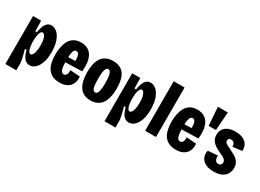

<svg xmlns="http://www.w3.org/2000/svg" viewBox="-30 -1445 3170 2341"><g transform="rotate(30 1555.0 -275.0)"><path d="M44 147V-254V-528H158L161 -381H183Q189 -422 201.5 -458.5Q214 -495 237.5 -518.5Q261 -542 298 -542Q342 -542 379 -509Q416 -476 438.5 -412.5Q461 -349 461 -258Q461 -168 439 -107.5Q417 -47 381.5 -16.5Q346 14 305 14Q275 14 251 -3Q227 -20 210 -52.5Q193 -85 181 -131H158Q167 -102 176 -66.5Q185 -31 191.5 1.5Q198 34 198 55V147ZM250 -109Q263 -109 275 -124.5Q287 -140 295 -174Q303 -208 303 -261Q303 -314 295 -347.5Q287 -381 274.5 -397Q262 -413 248 -413Q231 -413 221.5 -396Q212 -379 206.5 -355Q201 -331 199.5 -307.5Q198 -284 198 -269V-255Q198 -247 199 -230.5Q200 -214 203 -193Q206 -172 211.5 -153Q217 -134 226.5 -121.5Q236 -109 250 -109Z M727 14Q665 14 623.5 -7.5Q582 -29 558 -66Q534 -103 523.5 -152.5Q513 -202 513 -258Q513 -310 522.5 -360.5Q532 -411 554 -452Q576 -493 616 -517.5Q656 -542 717 -542Q775 -542 813.5 -519Q852 -496 873.5 -455Q895 -414 901 -359.5Q907 -305 900 -243L630 -235V-307L780 -312L763 -280Q767 -337 761.5 -367.5Q756 -398 744.5 -410.5Q733 -423 716 -423Q697 -423 686 -407Q675 -391 670 -357Q665 -323 665 -271Q665 -185 677.5 -142Q690 -99 723 -99Q734 -99 743 -104.5Q752 -110 758.5 -120.5Q765 -131 767.5 -147.5Q770 -164 769 -184L906 -174Q910 -146 904.5 -113Q899 -80 879.5 -51.5Q860 -23 823 -4.5Q786 14 727 14Z M1163 14Q1092 14 1047 -19Q1002 -52 980 -114.5Q958 -177 958 -267Q958 -363 982 -423.5Q1006 -484 1052.5 -513Q1099 -542 1167 -542Q1235 -542 1280 -513Q1325 -484 1347.5 -425Q1370 -366 1370 -274Q1370 -174 1345.5 -110.5Q1321 -47 1275 -16.5Q1229 14 1163 14ZM1164 -100Q1182 -100 1193.5 -116Q1205 -132 1210.5 -167.5Q1216 -203 1216 -258Q1216 -316 1210.5 -353Q1205 -390 1193.5 -408Q1182 -426 1163 -426Q1146 -426 1134.5 -409Q1123 -392 1118 -354.5Q1113 -317 1113 -258Q1113 -175 1125 -137.5Q1137 -100 1164 -100Z M1440 147V-254V-528H1554L1557 -381H1579Q1585 -422 1597.5 -458.5Q1610 -495 1633.5 -518.5Q1657 -542 1694 -542Q1738 -542 1775 -509Q1812 -476 1834.5 -412.5Q1857 -349 1857 -258Q1857 -168 1835 -107.5Q1813 -47 1777.5 -16.5Q1742 14 1701 14Q1671 14 1647 -3Q1623 -20 1606 -52.5Q1589 -85 1577 -131H1554Q1563 -102 1572 -66.5Q1581 -31 1587.5 1.5Q1594 34 1594 55V147ZM1646 -109Q1659 -109 1671 -124.5Q1683 -140 1691 -174Q1699 -208 1699 -261Q1699 -314 1691 -347.5Q1683 -381 1670.5 -397Q1658 -413 1644 -413Q1627 -413 1617.5 -396Q1608 -379 1602.5 -355Q1597 -331 1595.5 -307.5Q1594 -284 1594 -269V-255Q1594 -247 1595 -230.5Q1596 -214 1599 -193Q1602 -172 1607.5 -153Q1613 -134 1622.5 -121.5Q1632 -109 1646 -109Z M1927 0V-697H2080V0Z M2364 14Q2302 14 2260.5 -7.5Q2219 -29 2195 -66Q2171 -103 2160.5 -152.5Q2150 -202 2150 -258Q2150 -310 2159.5 -360.5Q2169 -411 2191 -452Q2213 -493 2253 -517.5Q2293 -542 2354 -542Q2412 -542 2450.5 -519Q2489 -496 2510.5 -455Q2532 -414 2538 -359.5Q2544 -305 2537 -243L2267 -235V-307L2417 -312L2400 -280Q2404 -337 2398.5 -367.5Q2393 -398 2381.5 -410.5Q2370 -423 2353 -423Q2334 -423 2323 -407Q2312 -391 2307 -357Q2302 -323 2302 -271Q2302 -185 2314.5 -142Q2327 -99 2360 -99Q2371 -99 2380 -104.5Q2389 -110 2395.5 -120.5Q2402 -131 2404.5 -147.5Q2407 -164 2406 -184L2543 -174Q2547 -146 2541.5 -113Q2536 -80 2516.5 -51.5Q2497 -23 2460 -4.5Q2423 14 2364 14Z M2568 -439 2549 -697H2689L2670 -439Z M2897 14Q2836 14 2796 -2.5Q2756 -19 2734.5 -46Q2713 -73 2707 -106Q2701 -139 2710 -171L2847 -182Q2845 -163 2848.5 -143Q2852 -123 2864.5 -109Q2877 -95 2900 -95Q2924 -95 2935 -107.5Q2946 -120 2946 -139Q2946 -160 2933.5 -175Q2921 -190 2900.5 -201Q2880 -212 2854 -223Q2829 -234 2803 -248Q2777 -262 2754 -282Q2731 -302 2717.5 -329.5Q2704 -357 2704 -394Q2704 -437 2724 -470Q2744 -503 2785.5 -522.5Q2827 -542 2889 -542Q2956 -542 2999 -520Q3042 -498 3061 -461Q3080 -424 3076 -379L2946 -363Q2947 -378 2942.5 -393.5Q2938 -409 2926 -420.5Q2914 -432 2891 -432Q2868 -432 2859 -420.5Q2850 -409 2850 -395Q2850 -381 2859 -370Q2868 -359 2886.5 -348.5Q2905 -338 2933 -325Q2966 -310 2995.5 -294Q3025 -278 3047 -258.5Q3069 -239 3081.5 -212Q3094 -185 3094 -148Q3094 -106 3075 -69Q3056 -32 3013 -9Q2970 14 2897 14Z"/></g></svg>

Font: Bricolage Grotesque 24pt Condensed ExtraBold
Style: Regular
Weight: 800
Width: 3
Designer: Mathieu Triay
Foundry: Atelier Triay
Version: Version 1.001;gftools[0.9.33.dev8+g029e19f]